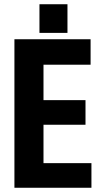

<svg xmlns="http://www.w3.org/2000/svg" viewBox="-20 -885 480 905"><path d="M48 -700V0H411V-116H185V-297H383V-413H185V-580H407V-700ZM166 -865H298V-730H166Z"/></svg>

Font: Jockey One
Style: Regular
Weight: 400
Designer: TypeTogether
Foundry: TypeTogether
Version: Version 1.002